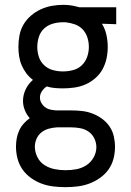

<svg xmlns="http://www.w3.org/2000/svg" viewBox="-20 -560 540 793"><path d="M250 213Q225 213 200 210Q175 207 152 198.5Q129 190 108 175Q87 160 73 140Q59 120 52.5 95.5Q46 71 46 46Q46 29 49 12Q52 -5 59 -20.5Q66 -36 77.5 -49Q89 -62 103 -72Q90 -86 82.5 -105Q75 -124 75 -143Q75 -168 86 -191Q97 -214 116 -230Q100 -242 88.5 -257.5Q77 -273 69.5 -290.5Q62 -308 59 -327.5Q56 -347 56 -366Q56 -390 60.5 -414Q65 -438 77 -458.5Q89 -479 107.5 -495Q126 -511 147.5 -521Q169 -531 192.5 -535.5Q216 -540 240 -540Q256 -540 271 -538Q286 -536 300 -532L308 -530H460V-460L401 -462Q414 -441 419.5 -416Q425 -391 425 -366Q425 -342 420 -318.5Q415 -295 403.5 -274Q392 -253 373.5 -237Q355 -221 333.5 -211.5Q312 -202 288 -198.5Q264 -195 240 -195Q223 -195 206 -196.5Q189 -198 173 -203Q161 -195 153 -183Q145 -171 145 -157Q145 -145 151 -134.5Q157 -124 166.5 -117Q176 -110 187.5 -107.5Q199 -105 211 -104Q212 -104 213 -104Q214 -104 215 -104Q218 -104 220.5 -104Q223 -104 226 -104H274Q297 -104 319 -101.5Q341 -99 362 -91Q383 -83 401.5 -69.5Q420 -56 432.5 -37.5Q445 -19 450 3Q455 25 455 47Q455 72 448.5 96.5Q442 121 427.5 141Q413 161 392 175.5Q371 190 348 198.5Q325 207 300 210Q275 213 250 213ZM240 -265Q261 -265 282 -270.5Q303 -276 318 -290.5Q333 -305 340 -325Q347 -345 347 -366Q347 -386 341 -405Q335 -424 321.5 -438.5Q308 -453 289 -459.5Q270 -466 251 -468H240Q240 -468 239.5 -468Q239 -468 239 -468Q218 -468 197.5 -462Q177 -456 162 -442Q147 -428 140.5 -407.5Q134 -387 134 -366Q134 -345 140.5 -325Q147 -305 162.5 -290.5Q178 -276 198.5 -270.5Q219 -265 240 -265ZM250 143Q273 143 295 139Q317 135 336 123Q355 111 366.5 90.5Q378 70 378 48Q378 29 369.5 11.5Q361 -6 345.5 -16.5Q330 -27 311.5 -30.5Q293 -34 274 -34H226Q223 -34 220 -34Q217 -34 215 -34Q198 -33 181.5 -28.5Q165 -24 151.5 -13.5Q138 -3 131 13Q124 29 124 46Q124 68 134.5 89Q145 110 164 122Q183 134 205.5 138.5Q228 143 250 143Z"/></svg>

Font: iosevka_custom_sans_ss08
Style: Regular
Weight: 400
Designer: Belleve Invis
Foundry: Belleve Invis
Version: Version 10.3.0; ttfautohint (v1.8.3)